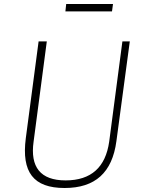

<svg xmlns="http://www.w3.org/2000/svg" viewBox="-20 -930 715 960"><path d="M545 -910H311L307 -873H540ZM562 -224 629 -723H592L526 -222C508 -94 436 -28 308 -28C182 -28 130 -95 148 -222L214 -723H173L109 -239C87 -69 147 10 303 10C456 10 541 -67 562 -224Z"/></svg>

Font: United Sans Thin
Style: Italic
Weight: 100
Italic angle: -8°
Designer: Pablo Impallari, Rodrigo Fuenzalida (Modified by Dan O. Williams)
Version: Version 1.000;PS 001.000;hotconv 1.0.88;makeotf.lib2.5.64775